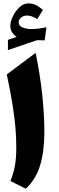

<svg xmlns="http://www.w3.org/2000/svg" viewBox="-20 -1118 349 1145"><path d="M192.4 -802.7Q219.7 -670.4 232.2 -549.8Q244.6 -429.2 244.6 -333Q244.6 -215.8 219.2 -131.8Q193.8 -47.9 133.8 7.3L42 -38.6Q59.6 -80.6 68.4 -126.2Q77.1 -171.9 77.1 -238.3Q77.1 -294.4 72.3 -354.2Q67.4 -414.1 55.2 -490.7Q43 -567.4 20.5 -674.3ZM91.3 -983.9Q91.3 -963.9 114.7 -954.3Q138.2 -944.8 169.4 -944.8Q188 -944.8 211.9 -947.8Q235.8 -950.7 256.8 -955.6L246.6 -877.4L200.7 -878.4L27.3 -819.3V-880.4L79.1 -897.9Q62 -909.7 51.8 -925.8Q41.5 -941.9 41.5 -962.9Q41.5 -987.8 56.2 -1019.3Q70.8 -1050.8 95.5 -1074.2Q120.1 -1097.7 149.4 -1097.7Q172.9 -1097.7 191.9 -1088.9Q210.9 -1080.1 236.3 -1059.1L202.1 -1003.9Q168.9 -1025.4 141.1 -1025.4Q121.6 -1025.4 106.4 -1013.9Q91.3 -1002.4 91.3 -983.9Z"/></svg>

Font: Pinar DS4 ExtraBold
Style: Regular
Weight: 800
Designer: Amin Abedi
Version: Version 3.000